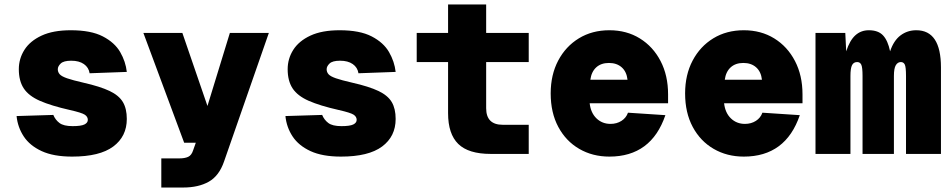

<svg xmlns="http://www.w3.org/2000/svg" viewBox="-20 -687 4240 857"><path d="M302 12Q219 12 166 -12.5Q113 -37 86 -78Q59 -119 54 -169L218 -174Q227 -152 245.5 -138Q264 -124 304 -124Q342 -124 357 -131.5Q372 -139 372 -152Q372 -166 358.5 -175Q345 -184 292 -196Q208 -215 158 -237Q108 -259 86 -292.5Q64 -326 64 -378Q64 -425 89 -464.5Q114 -504 165.5 -528Q217 -552 296 -552Q386 -552 439 -524.5Q492 -497 516.5 -454.5Q541 -412 546 -366L380 -360Q376 -386 354.5 -401Q333 -416 298 -416Q264 -416 251 -403.5Q238 -391 238 -378Q238 -365 246.5 -355.5Q255 -346 279.5 -337.5Q304 -329 352 -318Q427 -301 469 -281Q511 -261 528.5 -231.5Q546 -202 546 -156Q546 -78 485.5 -33Q425 12 302 12Z M700 150V20H780Q805 20 820 13Q835 6 842 -16L854 -50H802L620 -540H794L906 -214L1006 -540H1180L980 34Q958 98 912 124Q866 150 798 150Z M1502 12Q1419 12 1366 -12.5Q1313 -37 1286 -78Q1259 -119 1254 -169L1418 -174Q1427 -152 1445.5 -138Q1464 -124 1504 -124Q1542 -124 1557 -131.5Q1572 -139 1572 -152Q1572 -166 1558.5 -175Q1545 -184 1492 -196Q1408 -215 1358 -237Q1308 -259 1286 -292.5Q1264 -326 1264 -378Q1264 -425 1289 -464.5Q1314 -504 1365.5 -528Q1417 -552 1496 -552Q1586 -552 1639 -524.5Q1692 -497 1716.5 -454.5Q1741 -412 1746 -366L1580 -360Q1576 -386 1554.5 -401Q1533 -416 1498 -416Q1464 -416 1451 -403.5Q1438 -391 1438 -378Q1438 -365 1446.5 -355.5Q1455 -346 1479.5 -337.5Q1504 -329 1552 -318Q1627 -301 1669 -281Q1711 -261 1728.5 -231.5Q1746 -202 1746 -156Q1746 -78 1685.5 -33Q1625 12 1502 12Z M2170 0Q2071 0 2025.5 -44.5Q1980 -89 1980 -182V-410H1840V-540H1980V-667H2150V-540H2340V-410H2150V-204Q2150 -130 2224 -130H2340V0Z M2700 12Q2625 12 2565.5 -22.5Q2506 -57 2472 -120.5Q2438 -184 2438 -270Q2438 -353 2471.5 -416.5Q2505 -480 2564 -516Q2623 -552 2700 -552Q2777 -552 2836 -515.5Q2895 -479 2928.5 -414.5Q2962 -350 2962 -266V-226H2612Q2617 -183 2642.5 -158.5Q2668 -134 2705 -134Q2733 -134 2754 -147.5Q2775 -161 2783 -184L2950 -173Q2887 12 2700 12ZM2615 -331H2781Q2777 -367 2755 -386.5Q2733 -406 2698 -406Q2663 -406 2641.5 -386.5Q2620 -367 2615 -331Z M3300 12Q3225 12 3165.5 -22.5Q3106 -57 3072 -120.5Q3038 -184 3038 -270Q3038 -353 3071.5 -416.5Q3105 -480 3164 -516Q3223 -552 3300 -552Q3377 -552 3436 -515.5Q3495 -479 3528.5 -414.5Q3562 -350 3562 -266V-226H3212Q3217 -183 3242.5 -158.5Q3268 -134 3305 -134Q3333 -134 3354 -147.5Q3375 -161 3383 -184L3550 -173Q3487 12 3300 12ZM3215 -331H3381Q3377 -367 3355 -386.5Q3333 -406 3298 -406Q3263 -406 3241.5 -386.5Q3220 -367 3215 -331Z M3620 0V-540H3753L3757 -458Q3773 -507 3798 -529.5Q3823 -552 3858 -552Q3900 -552 3921.5 -529Q3943 -506 3953 -458Q3969 -506 3999.5 -529Q4030 -552 4070 -552Q4180 -552 4180 -386V0H4024V-348Q4024 -388 4018.5 -399Q4013 -410 4001 -410Q3987 -410 3978.5 -396Q3970 -382 3970 -348V0H3830V-348Q3830 -386 3824.5 -398Q3819 -410 3806 -410Q3790 -410 3783 -396Q3776 -382 3776 -348V0Z"/></svg>

Font: Geist Mono Black
Style: Regular
Weight: 900
Monospace: yes
Designer: Basement.studio, Andrés Briganti, Mateo Zaragoza
Foundry: Basement.studio, Vercel, Andrés Briganti, Guido Ferreyra, Mateo Zaragoza
Version: Version 1.500; ttfautohint (v1.8.4.7-5d5b)